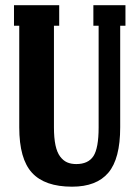

<svg xmlns="http://www.w3.org/2000/svg" viewBox="-20 -700 527 730"><path d="M253.9 9.8Q150.4 9.8 101.8 -43Q53.2 -95.7 53.2 -215.8V-602.1H33.2V-680.2H205.1V-602.1H185.1V-215.8Q185.1 -175.8 190.9 -148.2Q196.8 -120.6 208.5 -105Q220.2 -89.4 235.1 -82.8Q250 -76.2 270 -76.2Q315.4 -76.2 335.2 -106.4Q355 -136.7 355 -215.8V-602.1H335V-680.2H457V-602.1H437V-215.8Q437 -96.7 392.1 -43.5Q347.2 9.8 253.9 9.8Z"/></svg>

Font: Margherita Black
Style: Regular
Weight: 900
Designer: James Puckett
Foundry: Dunwich Type Founders
Version: Version 1.008;hotconv 1.0.109;makeotfexe 2.5.65596